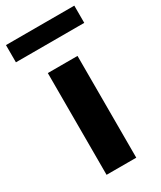

<svg xmlns="http://www.w3.org/2000/svg" viewBox="-230 -824 750 893"><g transform="rotate(-30 145.5 -378.0)"><path d="M66 0V-546.5H225.5V0ZM-37.5 -664V-756.5H329.5V-664Z"/></g></svg>

Font: Encode Sans Semi Expanded
Style: Bold
Weight: 700
Width: 6
Designer: Multiple Designers
Foundry: Impallari Type
Version: Version 3.000; ttfautohint (v1.8.3) -l 8 -r 50 -G 200 -x 14 